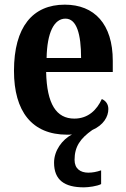

<svg xmlns="http://www.w3.org/2000/svg" viewBox="-20 -568 540 824"><path d="M340 236C360 236 397 231 414 222V163C394 170 376 173 359 173C325 173 300 156 300 118C300 61 325 26 376 -10C424 -31 445 -67 445 -100C445 -122 433 -136 417 -143C396 -97 359 -59 299 -59C222 -59 181 -121 178 -259H464V-307C464 -465 385 -548 258 -548C120 -548 40 -452 40 -264C40 -90 117 10 268 10C275 10 282 10 289 9C247 31 212 78 212 130C212 205 257 236 340 236ZM328 -319H180C182 -428 212 -488 261 -488C309 -488 328 -422 328 -319Z"/></svg>

Font: Noto Serif Thai Condensed
Style: Bold
Weight: 700
Width: 3
Designer: Monotype Design Team
Foundry: Monotype Imaging Inc.
Version: Version 2.002